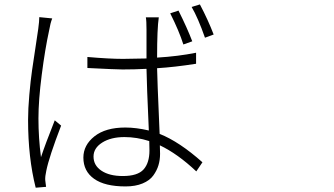

<svg xmlns="http://www.w3.org/2000/svg" viewBox="-20 -830 1540 885"><path d="M866.2 -639.6 825.2 -625Q805.7 -686.5 764.6 -768.6L802.7 -781.2Q842.8 -701.2 866.2 -639.6ZM161.1 -751 220.7 -745.1Q211.9 -722.7 207 -692.4Q187.5 -603.5 172.4 -485.4Q157.2 -367.2 157.2 -284.2Q157.2 -194.3 168.9 -105.5Q187.5 -162.1 232.4 -275.4L261.7 -251Q206.1 -106.4 193.4 -43Q187.5 -16.6 188.5 0Q189.5 3.9 190.4 15.6Q191.4 27.3 192.4 31.2L144.5 35.2Q109.4 -103.5 109.4 -277.3Q109.4 -327.1 115.2 -393.6Q121.1 -460 127.9 -506.8Q134.8 -553.7 144.5 -617.7Q154.3 -681.6 156.2 -696.3Q161.1 -732.4 161.1 -751ZM668.9 -136.7Q668.9 -163.1 668 -179.7Q610.4 -198.2 553.7 -198.2Q491.2 -198.2 451.2 -172.9Q411.1 -147.5 411.1 -108.4Q411.1 -67.4 447.8 -43Q484.4 -18.6 545.9 -18.6Q614.3 -18.6 641.6 -48.8Q668.9 -79.1 668.9 -136.7ZM883.8 -586.9V-536.1Q784.2 -520.5 704.1 -515.6Q704.1 -483.4 715.8 -212.9Q806.6 -176.8 913.1 -82L884.8 -40Q798.8 -121.1 716.8 -160.2Q717.8 -146.5 717.8 -121.1Q717.8 -92.8 710.4 -68.4Q703.1 -43.9 686.5 -21Q669.9 2 637.2 15.6Q604.5 29.3 558.6 29.3Q462.9 29.3 413.6 -5.9Q364.3 -41 364.3 -103.5Q364.3 -161.1 415.5 -201.7Q466.8 -242.2 557.6 -242.2Q607.4 -242.2 666 -228.5Q656.2 -445.3 655.3 -512.7Q599.6 -509.8 544.9 -509.8Q517.6 -509.8 382.8 -516.6V-567.4Q483.4 -558.6 546.9 -558.6Q583 -558.6 655.3 -560.5V-692.4Q655.3 -734.4 652.3 -750H711.9Q704.1 -698.2 704.1 -564.5Q800.8 -570.3 883.8 -586.9ZM863.3 -797.9 901.4 -809.6Q939.5 -737.3 964.8 -670.9L924.8 -656.2Q892.6 -748 863.3 -797.9Z"/></svg>

Font: Bpmf Zihi Sans Light
Style: Light
Weight: 300
Foundry: But Ko
Version: Version 1.320